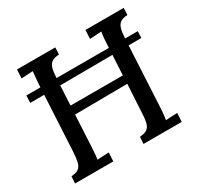

<svg xmlns="http://www.w3.org/2000/svg" viewBox="-150 -876 1083 1052"><g transform="rotate(-30 391.5 -350.0)"><path d="M754 -551 752 -509 47 -505 49 -551ZM751 -700 749 -656Q720 -655 704.5 -644.5Q689 -634 682.5 -612.5Q676 -591 674 -554L652 -134Q651 -107 648.5 -85.5Q646 -64 644 -51Q662 -53 682 -53.5Q702 -54 717 -55L714 0H472L475 -44Q508 -46 523 -58Q538 -70 543.5 -94Q549 -118 550 -155L560 -330L228 -327L218 -134Q217 -107 215 -85.5Q213 -64 211 -51Q228 -53 248.5 -53.5Q269 -54 284 -55L281 0H39L42 -44Q74 -46 89 -58Q104 -70 109.5 -94Q115 -118 117 -155L139 -571Q141 -593 142.5 -613.5Q144 -634 146 -649Q129 -648 109 -647Q89 -646 73 -645L76 -700H318L316 -656Q287 -655 271 -644.5Q255 -634 248.5 -612.5Q242 -591 240 -553L231 -382H562L572 -571Q573 -593 575 -613.5Q577 -634 580 -649Q562 -648 542 -647Q522 -646 506 -645L509 -700Z"/></g></svg>

Font: Lora Medium
Style: Italic
Weight: 500
Italic angle: -3°
Designer: Olga Karpushina, Alexei Vanyashin (Cyrillic)
Foundry: Cyreal
Version: Version 3.004